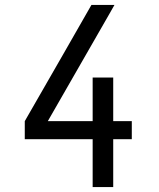

<svg xmlns="http://www.w3.org/2000/svg" viewBox="-20 -755 640 775"><path d="M354 0V-193H80V-266L234 -534L349 -735H442L421 -698L173 -266H354V-442H437V-266H512V-193H437V0Z"/></svg>

Font: Iosevka Custom Extended
Style: Regular
Weight: 400
Width: 7
Monospace: yes
Designer: Belleve Invis
Foundry: Belleve Invis
Version: Version 11.2.4; ttfautohint (v1.8.4)